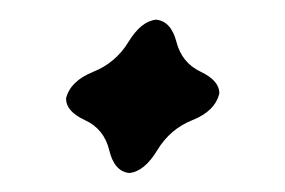

<svg xmlns="http://www.w3.org/2000/svg" viewBox="-20 -458 297 200"><path d="M114.7 -277.8Q99.1 -279.3 93.8 -301.5Q88.4 -323.7 68.6 -332.8Q48.8 -341.8 48.8 -355.5Q53.2 -373.5 76.9 -383.1Q100.6 -392.6 113.8 -414.3Q127 -436 142.6 -437.5Q158.2 -436 163.8 -414.3Q169.4 -392.6 189 -383.3Q208.5 -374 208.5 -360.8Q204.1 -342.3 180.7 -333Q157.2 -323.7 143.8 -301.5Q130.4 -279.3 114.7 -277.8Z"/></svg>

Font: Kelvinch
Style: Bold Italic
Weight: 700
Italic angle: -10°
Designer: Paul James Miller
Foundry: High-Logic / Made with FontCreator
Version: Version 3.30 September 23, 2016